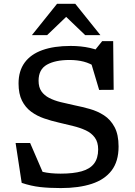

<svg xmlns="http://www.w3.org/2000/svg" viewBox="-20 -948 688 978"><path d="M528.5 -671 456 -683 500.5 -738.5H556.5L559 -490.5L485 -490L441 -637.5L471.5 -604Q439.5 -625.5 406.5 -634Q373.5 -642.5 334 -642.5Q261.5 -642.5 219 -618.5Q176.5 -594.5 176.5 -537Q176.5 -503.5 191 -482.8Q205.5 -462 230.8 -449Q256 -436 289.2 -427.8Q322.5 -419.5 360.5 -411.5Q398 -404 437.2 -393Q476.5 -382 509.8 -360.5Q543 -339 563.5 -300.8Q584 -262.5 584 -201.5Q584 -126 548.5 -79.5Q513 -33 447.2 -11.5Q381.5 10 290 10Q231 10 184.5 4.8Q138 -0.5 90.5 -16.5L59.5 -219.5H133.5L219 -21.5L115.5 -102.5Q159.5 -81.5 197.8 -72.5Q236 -63.5 289 -63.5Q353.5 -63.5 396 -75.5Q438.5 -87.5 459.2 -114.8Q480 -142 480 -187Q480 -224 463 -247.2Q446 -270.5 417 -284Q388 -297.5 352 -306.2Q316 -315 278 -324Q240.5 -332.5 204.2 -345Q168 -357.5 138.8 -379Q109.5 -400.5 92 -435.2Q74.5 -470 74.5 -523Q74.5 -586.5 105.5 -629Q136.5 -671.5 195.8 -692.8Q255 -714 340 -714Q392.5 -714 437.5 -704Q482.5 -694 528.5 -671ZM303.5 -875H330.5L220 -769H142.5L270.5 -928.5H363.5L491.5 -769H414Z"/></svg>

Font: Newsreader 7pt
Style: Regular
Weight: 400
Designer: Hugues Gentile
Foundry: Production Type
Version: Version 1.003